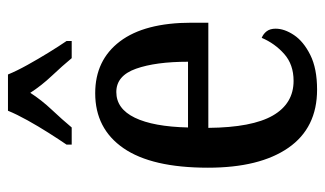

<svg xmlns="http://www.w3.org/2000/svg" viewBox="-187 -619 816 482"><g transform="rotate(-90 221.0 -378.0)"><path d="M237 10Q141 10 91 -62Q41 -134 41 -264Q41 -405 90 -476Q139 -547 228 -547Q311 -547 358 -485Q405 -423 405 -305V-263H141Q142 -153 172 -101Q202 -49 259 -49Q300 -49 326.5 -72.5Q353 -96 367 -129Q377 -125 383.5 -116.5Q390 -108 390 -94Q390 -72 374 -48Q358 -24 324 -7Q290 10 237 10ZM307 -314Q307 -395 289.5 -444.5Q272 -494 231 -494Q189 -494 166.5 -447.5Q144 -401 142 -314ZM99 -619Q112 -638 128.5 -664Q145 -690 160 -717Q175 -744 184 -766H275Q284 -744 299 -717Q314 -690 330 -664Q346 -638 359 -619V-606H316Q297 -629 272 -655.5Q247 -682 229 -710Q211 -682 186.5 -656Q162 -630 142 -606H99Z"/></g></svg>

Font: Noto Serif ExtraCondensed Medium
Style: Regular
Weight: 500
Width: 2
Designer: Monotype Design Team
Foundry: Monotype Imaging Inc.
Version: Version 2.015